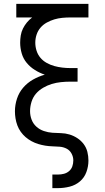

<svg xmlns="http://www.w3.org/2000/svg" viewBox="-20 -755 540 990"><path d="M250 215V145H279Q295 145 310 141Q325 137 336.5 127Q348 117 353 102.5Q358 88 358 72Q358 54 349 37Q340 20 323.5 11.5Q307 3 288 1.5Q269 0 250.5 -0.5Q232 -1 213.5 -4Q195 -7 177 -12.5Q159 -18 142.5 -27Q126 -36 112 -48Q98 -60 87 -75.5Q76 -91 69.5 -108.5Q63 -126 60 -144.5Q57 -163 57 -181Q57 -214 67.5 -246Q78 -278 99.5 -303Q121 -328 150 -344.5Q179 -361 211 -370Q184 -379 160 -394Q136 -409 118 -430.5Q100 -452 92 -479.5Q84 -507 84 -535Q84 -553 87 -572Q90 -591 98.5 -608Q107 -625 119 -639.5Q131 -654 146 -665H64V-735H436V-665H343Q322 -665 301 -663Q280 -661 260 -655Q240 -649 221 -638.5Q202 -628 188.5 -612Q175 -596 168.5 -576Q162 -556 162 -535Q162 -514 168.5 -493.5Q175 -473 188.5 -457Q202 -441 221 -430.5Q240 -420 260 -414.5Q280 -409 301 -406.5Q322 -404 343 -404H380V-334H343Q319 -334 294.5 -331.5Q270 -329 247 -322Q224 -315 202.5 -302.5Q181 -290 165.5 -272Q150 -254 142.5 -230Q135 -206 135 -182Q135 -182 135 -182Q135 -182 135 -182Q135 -159 143 -138Q151 -117 167.5 -102Q184 -87 206 -79.5Q228 -72 250 -70.5Q272 -69 294.5 -68.5Q317 -68 338.5 -61.5Q360 -55 379 -42.5Q398 -30 411.5 -12Q425 6 430.5 28Q436 50 436 73Q436 103 425.5 132Q415 161 392 180.5Q369 200 339 207.5Q309 215 279 215Z"/></svg>

Font: Zed Mono
Style: Regular
Weight: 400
Monospace: yes
Designer: Belleve Invis
Foundry: Belleve Invis
Version: Version 1.0.0; ttfautohint (v1.8.4)